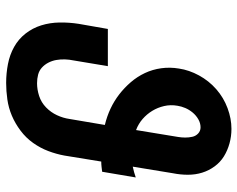

<svg xmlns="http://www.w3.org/2000/svg" viewBox="-96 -688 791 640"><g transform="rotate(90 300.0 -367.5)"><path d="M256 8Q224 8 193 2Q162 -4 136 -18.5Q110 -33 91.5 -56.5Q73 -80 64 -109Q55 -138 54.5 -170Q54 -202 59 -234L76 -331H200L181 -217Q178 -203 177.5 -188Q177 -173 179.5 -159Q182 -145 188.5 -132.5Q195 -120 205 -111Q215 -102 228.5 -98.5Q242 -95 257 -95Q278 -95 299.5 -102Q321 -109 337.5 -125Q354 -141 363.5 -161.5Q373 -182 376 -203L396 -321Q367 -328 341.5 -340Q316 -352 294 -369Q272 -386 253.5 -407.5Q235 -429 223 -454.5Q211 -480 207 -509Q203 -538 208 -568Q213 -602 231 -635Q249 -668 277 -692.5Q305 -717 340 -730Q375 -743 409 -743Q434 -743 457.5 -736.5Q481 -730 500.5 -718Q520 -706 534 -687Q548 -668 555 -645.5Q562 -623 562 -598Q562 -573 557 -548L535 -414Q545 -416 553.5 -418.5Q562 -421 571 -424L552 -312Q544 -311 535.5 -310Q527 -309 518 -309L498 -186Q493 -159 483 -132.5Q473 -106 456 -82Q439 -58 415 -40Q391 -22 365 -11Q339 0 311 4Q283 8 256 8ZM413 -425 436 -565Q438 -577 438 -589Q438 -601 435.5 -612.5Q433 -624 424.5 -632Q416 -640 404 -640Q390 -640 377 -632.5Q364 -625 354.5 -613.5Q345 -602 339.5 -589Q334 -576 332 -563Q328 -540 333 -518.5Q338 -497 349 -479Q360 -461 376 -447Q392 -433 413 -425Z"/></g></svg>

Font: Iosevka Etoile Extrabold
Style: Italic
Weight: 800
Italic angle: -9°
Designer: Belleve Invis
Foundry: Belleve Invis
Version: Version 22.1.2; ttfautohint (v1.8.4)